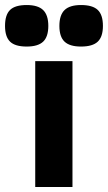

<svg xmlns="http://www.w3.org/2000/svg" viewBox="-90 -743 429 763"><path d="M198 0H50V-500H198ZM16 -723Q61 -723 81.5 -703Q102 -683 102 -640Q102 -597 81.5 -577.5Q61 -558 16 -558Q-30 -558 -50 -577.5Q-70 -597 -70 -640Q-70 -684 -50 -703.5Q-30 -723 16 -723ZM232 -723Q278 -723 298.5 -703.5Q319 -684 319 -640Q319 -597 298.5 -577.5Q278 -558 232 -558Q187 -558 166.5 -577.5Q146 -597 146 -640Q146 -683 166.5 -703Q187 -723 232 -723Z"/></svg>

Font: Fivo Sans
Style: Regular
Weight: 700
Designer: Alexander Slobzheninov
Foundry: Alexander Slobzheninov
Version: 1.0